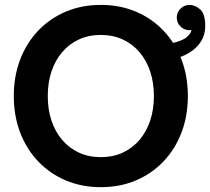

<svg xmlns="http://www.w3.org/2000/svg" viewBox="-20 -755 861 787"><path d="M175.8 -361.3Q175.8 -416.3 191 -462Q206.3 -507.8 235 -541.4Q263.7 -575 303.7 -593.4Q343.8 -611.8 393.3 -611.8Q442.9 -611.8 482.9 -593.4Q522.9 -575 551.6 -541.4Q580.3 -507.8 595.6 -462Q610.8 -416.3 610.8 -361.3Q610.8 -306.4 595.6 -260.6Q580.3 -214.8 551.6 -181.3Q522.9 -147.7 482.9 -129.3Q442.9 -110.8 393.3 -110.8Q343.8 -110.8 303.7 -129.3Q263.7 -147.7 235 -181.3Q206.3 -214.8 191 -260.6Q175.8 -306.4 175.8 -361.3ZM36.6 -361.3Q36.6 -279.8 62.7 -211.5Q88.9 -143.3 136.7 -93.1Q184.6 -43 249.9 -15.4Q315.2 12.2 393.3 12.2Q471.7 12.2 536.9 -15.4Q602.1 -43 649.9 -93.1Q697.8 -143.3 723.9 -211.5Q750 -279.8 750 -361.3Q750 -442.9 723.9 -511.1Q697.8 -579.3 649.9 -629.5Q602.1 -679.7 536.9 -707.3Q471.7 -734.9 393.3 -734.9Q315.2 -734.9 249.9 -707.3Q184.6 -679.7 136.7 -629.5Q88.9 -579.3 62.7 -511.1Q36.6 -442.9 36.6 -361.3ZM764.6 -632.6Q764.6 -620.6 747.1 -604.2Q729.5 -587.9 684.6 -578.1V-511.7Q723.6 -519.5 754.6 -538.1Q785.6 -556.6 803.5 -584.5Q821.3 -612.3 821.3 -647.2Q821.3 -699 800.2 -716.9Q779.1 -734.9 757.3 -734.9Q735.6 -734.9 720.1 -719.7Q704.6 -704.6 704.6 -682.9Q704.6 -661.1 720.1 -646.1Q735.6 -631.1 757.3 -631.1Q761 -631.1 764.6 -632.6Z"/></svg>

Font: Giphurs
Style: Regular
Weight: 400
Version: Version 2.010